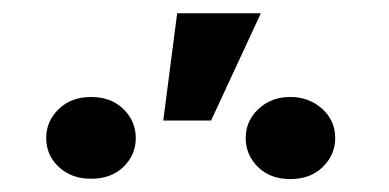

<svg xmlns="http://www.w3.org/2000/svg" viewBox="-20 -875 588 290"><path d="M247.6 -855H374L298.8 -692.9H226.6ZM49.8 -666.5Q49.8 -691.9 68.6 -710.2Q87.4 -728.5 117.7 -728.5Q147.9 -728.5 166.5 -710.2Q185.1 -691.9 185.1 -666.5Q185.1 -641.1 166.5 -623Q147.9 -605 117.7 -605Q87.9 -605 68.8 -622.8Q49.8 -640.6 49.8 -666.5ZM351.1 -666.5Q351.1 -692.4 370.4 -710.4Q389.6 -728.5 418.5 -728.5Q446.8 -728.5 466.6 -710.7Q486.3 -692.9 486.3 -666.5Q486.3 -641.1 467.5 -622.8Q448.7 -604.5 418.5 -604.5Q388.2 -604.5 369.6 -622.8Q351.1 -641.1 351.1 -666.5Z"/></svg>

Font: SteelSelectRoboto
Style: Roboto-Bold
Weight: 700
Designer: Google
Version: Version 2.137; 2017